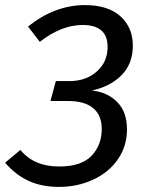

<svg xmlns="http://www.w3.org/2000/svg" viewBox="-35 -721 570 753"><path d="M486 -542Q486 -472 442.5 -427Q399 -382 325 -366Q386 -360 424.5 -321Q463 -282 463 -214Q463 -148 427.5 -96.5Q392 -45 330.5 -16.5Q269 12 196 12Q128 12 76.5 -12Q25 -36 -15 -83L45 -133Q98 -68 197 -68Q284 -68 324 -110Q364 -152 364 -215Q364 -269 330.5 -297Q297 -325 230 -325H163L184 -403H238Q302 -403 344.5 -440.5Q387 -478 387 -537Q387 -623 289 -623Q206 -623 121 -557L75 -617Q180 -701 298 -701Q389 -701 437.5 -657Q486 -613 486 -542Z"/></svg>

Font: Fira Sans
Style: Italic
Weight: 400
Italic angle: -8°
Designer: bBox Type GmbH & Carrois Corporate GbR & Edenspiekermann AG
Foundry: bBox Type GmbH & Carrois Corporate GbR & Edenspiekermann AG
Version: Version 4.301